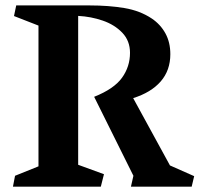

<svg xmlns="http://www.w3.org/2000/svg" viewBox="-20 -696 744 716"><path d="M123.5 -75.7V-600.6L32.2 -636.2L40.5 -675.8H313.5Q385.7 -675.8 443.8 -666Q502 -656.2 545.9 -627Q578.6 -605 596.9 -571.5Q615.2 -538.1 615.2 -494.1Q615.2 -433.6 579.3 -392.3Q543.5 -351.1 476.6 -330.1L613.8 -79.1L704.1 -39.1L694.8 0H468.3L477.5 -40.5L331.1 -335Q404.8 -364.3 434.8 -405.8Q464.8 -447.3 464.8 -499Q464.8 -543.9 436 -574Q407.2 -604 363.3 -619.1Q319.3 -634.3 271.5 -636.7V-81.5L367.7 -46.4L356 0H28.3L36.1 -40.5Z"/></svg>

Font: Vesper Libre
Style: Bold
Weight: 700
Designer: Robert Keller & Kimya Gandhi
Foundry: Mota Italic
Version: Version 1.058